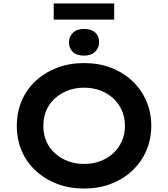

<svg xmlns="http://www.w3.org/2000/svg" viewBox="-20 -1078 970 1108"><path d="M466 10Q380 10 309.5 -17Q239 -44 186 -93Q133 -142 105 -208Q77 -274 77 -352Q77 -430 105 -496Q133 -562 186 -611Q239 -660 309.5 -687Q380 -714 465 -714Q550 -714 620.5 -687Q691 -660 743.5 -610.5Q796 -561 824.5 -495Q853 -429 853 -352Q853 -275 824.5 -209Q796 -143 743.5 -93.5Q691 -44 620.5 -17Q550 10 466 10ZM465 -132Q517 -132 560 -148.5Q603 -165 634.5 -194.5Q666 -224 683.5 -264Q701 -304 701 -352Q701 -400 683.5 -440Q666 -480 634.5 -509.5Q603 -539 560 -555.5Q517 -572 465 -572Q414 -572 371 -555.5Q328 -539 295.5 -509Q263 -479 246.5 -439Q230 -399 230 -352Q230 -304 246.5 -264.5Q263 -225 295.5 -195Q328 -165 371 -148.5Q414 -132 465 -132ZM465 -757Q423 -757 400.5 -778Q378 -799 378 -834Q378 -866 400.5 -888.5Q423 -911 465 -911Q507 -911 529.5 -890.5Q552 -870 552 -834Q552 -803 529.5 -780Q507 -757 465 -757ZM290 -965V-1058H639V-965Z"/></svg>

Font: Lexend Exa SemiBold
Style: Regular
Weight: 600
Designer: Bonnie Shaver-Troup, Thomas Jockin
Foundry: Lexend
Version: Version 1.007